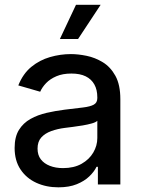

<svg xmlns="http://www.w3.org/2000/svg" viewBox="-20 -782 604 814"><path d="M227.5 12.2Q175.8 12.2 133.8 -7.1Q91.8 -26.4 66.9 -63.7Q42 -101.1 42 -154.8Q42 -201.7 60.3 -231.2Q78.6 -260.7 109.4 -277.8Q140.1 -294.9 177.5 -303.5Q214.8 -312 253.4 -316.9Q302.2 -322.8 332.5 -326.4Q362.8 -330.1 377.7 -338.4Q392.6 -346.7 392.6 -366.2V-369.1Q392.6 -401.4 380.1 -423.8Q367.7 -446.3 343.5 -458.3Q319.3 -470.2 282.7 -470.2Q245.6 -470.2 219 -458.7Q192.4 -447.3 175.5 -429.7Q158.7 -412.1 150.4 -393.1L57.6 -419.9Q77.6 -469.7 112.8 -498.5Q147.9 -527.3 191.9 -540Q235.8 -552.7 280.8 -552.7Q311 -552.7 346.9 -545.4Q382.8 -538.1 415.5 -518.3Q448.2 -498.5 469.2 -460.7Q490.2 -422.9 490.2 -361.3V0H395V-74.7H389.2Q379.4 -54.2 358.6 -34.2Q337.9 -14.2 305.4 -1Q272.9 12.2 227.5 12.2ZM247.1 -69.3Q293.5 -69.3 325.9 -87.6Q358.4 -106 375.5 -135.3Q392.6 -164.6 392.6 -196.8V-270Q386.7 -263.7 369.6 -258.8Q352.5 -253.9 330.6 -250.2Q308.6 -246.6 287.8 -243.9Q267.1 -241.2 254.4 -239.7Q223.6 -235.8 197.3 -226.3Q170.9 -216.8 155 -199.2Q139.2 -181.6 139.2 -151.9Q139.2 -124.5 153.1 -106.4Q167 -88.4 191.4 -78.9Q215.8 -69.3 247.1 -69.3ZM233.9 -616.7 302.2 -761.7H406.7L311 -616.7Z"/></svg>

Font: Inter Cardless
Style: Regular
Weight: 400
Designer: Rasmus Andersson
Foundry: rsms
Version: Version 4.001;git-9221beed3